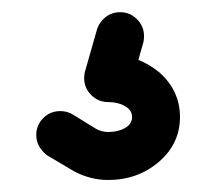

<svg xmlns="http://www.w3.org/2000/svg" viewBox="-20 -59 352 313"><path d="M148.4 -27.8Q159.7 -39.1 175.8 -39.1Q191.9 -39.1 203.4 -27.6Q214.8 -16.1 214.8 0Q214.8 4.9 213.9 9.3L205.6 38.6Q223.6 45.9 239.3 58.6Q273.4 88.4 273.4 131.8Q273.4 175.3 239 204.8Q204.6 234.4 156.2 234.4Q127.4 234.4 100.6 220.2L56.2 193.8Q39.1 179.7 39.1 161.1Q39.1 145 50.5 133.5Q62 122.1 78.1 122.1Q89.8 122.1 99.1 127.9L137.2 151.4Q146.5 156.2 156.2 156.2Q172.4 156.2 183.8 149.7Q195.3 143.1 195.3 131.8Q195.3 120.6 183.8 114Q172.4 107.4 156.2 107.4Q140.1 107.4 128.7 95.9Q117.2 84.5 117.2 68.4Q117.2 61.5 119.1 55.7L138.2 -11.2Q141.1 -20.5 148.4 -27.8Z"/></svg>

Font: Comfortaa
Style: Regular
Weight: 400
Designer: Johan Aakerlund
Foundry: Johan Aakerlund
Version: Version 2.001; ttfautohint (v1.4.1)